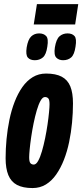

<svg xmlns="http://www.w3.org/2000/svg" viewBox="-20 -916 405 945"><path d="M140.2 9.6Q92.8 9.6 63.6 -5.9Q34.4 -21.4 21 -54.2Q7.6 -87 7.6 -137Q7.6 -183.2 12.2 -231.7Q16.8 -280.2 26.5 -327.1Q36.2 -374 52.1 -415Q68 -456 90 -487.3Q112 -518.6 141.1 -536.3Q170.2 -554 206.6 -554Q254.6 -554 283.8 -538.5Q313 -523 326.1 -490.8Q339.2 -458.6 339.2 -407.2Q339.2 -361 334.6 -312.4Q330 -263.8 320.3 -217.1Q310.6 -170.4 294.7 -129.7Q278.8 -89 256.8 -57.4Q234.8 -25.8 205.9 -8.1Q177 9.6 140.2 9.6ZM146.2 -106Q157.6 -106 167.7 -124Q177.8 -142 186.4 -171.5Q195 -201 202 -235.2Q209 -269.4 213.9 -303Q218.8 -336.6 221.3 -363.3Q223.8 -390 223.8 -402.8Q223.8 -425.6 217.5 -432Q211.2 -438.4 201.2 -438.4Q189.8 -438.4 179.7 -420.4Q169.6 -402.4 161 -372.9Q152.4 -343.4 145.4 -309.2Q138.4 -275 133.5 -241.4Q128.6 -207.8 126.1 -181.4Q123.6 -155 123.6 -142.2Q123.6 -119.4 129.9 -112.7Q136.2 -106 146.2 -106ZM290.5 -619.6Q269.7 -619.6 257.1 -632.4Q244.5 -645.2 250.1 -682.8Q256.7 -723.2 273 -737.4Q289.3 -751.6 312.3 -751.6Q335.1 -751.6 346.7 -738.6Q358.3 -725.6 351.7 -686.4Q346.1 -647 330.3 -633.3Q314.5 -619.6 290.5 -619.6ZM151.3 -619.6Q128.9 -619.6 117.3 -632.4Q105.7 -645.2 111.3 -682.8Q117.9 -722 133.7 -736.8Q149.5 -751.6 172.5 -751.6Q194.9 -751.6 207.2 -738.6Q219.5 -725.6 212.9 -686.4Q207.3 -647 191 -633.3Q174.7 -619.6 151.3 -619.6ZM146.1 -795.7 161.7 -895.5H365.1L349.9 -795.7Z"/></svg>

Font: Georama ExtraCondensed Thin
Style: Italic
Weight: 100
Width: 2
Italic angle: -9°
Designer: Jean-Baptiste Levee
Foundry: Production Type
Version: Version 1.001